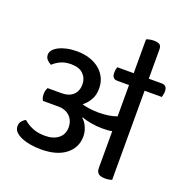

<svg xmlns="http://www.w3.org/2000/svg" viewBox="-146 -958 1057 1100"><g transform="rotate(20 382.5 -408.0)"><path d="M654 -539V5Q646 7 636 9Q626 11 614 11Q585 11 572 0.5Q559 -10 559 -33V-258Q547 -255 532 -254Q517 -253 497 -253Q465 -253 429.5 -259.5Q394 -266 373 -274L371 -271Q390 -256 402 -228.5Q414 -201 414 -173Q414 -104 360 -62Q306 -20 210 -20Q177 -20 146.5 -25Q116 -30 92 -40Q68 -50 53.5 -64.5Q39 -79 39 -99Q39 -119 50 -131.5Q61 -144 73 -149Q97 -128 129 -114.5Q161 -101 205 -101Q256 -101 286.5 -125.5Q317 -150 317 -192Q317 -234 290.5 -259.5Q264 -285 220 -285H127Q122 -293 119.5 -301.5Q117 -310 117 -323Q117 -347 127 -363H213Q257 -363 282 -386.5Q307 -410 307 -451Q307 -488 282 -513Q257 -538 208 -538Q170 -538 143 -525Q116 -512 99 -495Q83 -503 72.5 -515Q62 -527 62 -544Q62 -559 73 -572.5Q84 -586 104.5 -596.5Q125 -607 153 -613Q181 -619 215 -619Q255 -619 290 -608Q325 -597 350.5 -576.5Q376 -556 390.5 -527Q405 -498 405 -461Q405 -420 387.5 -391Q370 -362 347 -345Q354 -342 365.5 -339.5Q377 -337 391 -335Q405 -333 420 -332Q435 -331 447 -331Q478 -331 506 -335Q534 -339 559 -348V-539H487Q455 -539 455 -577Q455 -585 456.5 -594.5Q458 -604 461 -612H561V-818Q566 -821 579 -824Q592 -827 606 -827Q630 -827 641.5 -819.5Q653 -812 653 -790V-612H732Q765 -612 765 -575Q765 -567 763 -557Q761 -547 759 -539Z"/></g></svg>

Font: Baloo 2 Medium
Style: Regular
Weight: 500
Designer: Sarang Kulkarni and Ek Type
Foundry: Ek Type
Version: Version 1.640;hotconv 1.0.111;makeotfexe 2.5.65597; ttfautoh